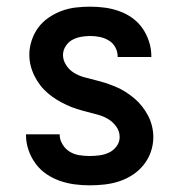

<svg xmlns="http://www.w3.org/2000/svg" viewBox="-20 -548 540 576"><path d="M249 8Q226 8 203.5 5Q181 2 159.5 -5.5Q138 -13 119 -26Q100 -39 86.5 -57.5Q73 -76 65.5 -98Q58 -120 58 -143V-145H159V-144Q159 -129 167.5 -115Q176 -101 189 -93Q202 -85 217.5 -82.5Q233 -80 249 -80Q264 -80 279 -82Q294 -84 307.5 -90.5Q321 -97 330 -109.5Q339 -122 339 -137Q339 -154 329 -168Q319 -182 305 -190.5Q291 -199 275 -203.5Q259 -208 243 -212Q227 -216 211 -221Q195 -226 180 -233Q165 -240 151 -248.5Q137 -257 124 -268Q111 -279 101 -292Q91 -305 83.5 -320Q76 -335 72 -351Q68 -367 68 -384Q68 -405 75 -426.5Q82 -448 95 -465.5Q108 -483 126.5 -495.5Q145 -508 165.5 -515.5Q186 -523 207.5 -525.5Q229 -528 251 -528Q273 -528 295 -525Q317 -522 338 -514.5Q359 -507 377 -494Q395 -481 407.5 -463Q420 -445 427 -423.5Q434 -402 434 -380V-377H333V-378Q333 -393 326 -406Q319 -419 306.5 -426.5Q294 -434 280 -437Q266 -440 251 -440Q237 -440 223 -437.5Q209 -435 197 -428.5Q185 -422 177 -409.5Q169 -397 169 -383Q169 -367 178.5 -352.5Q188 -338 202 -329.5Q216 -321 232 -316.5Q248 -312 264.5 -308Q281 -304 296.5 -299Q312 -294 327.5 -287.5Q343 -281 357 -272Q371 -263 383.5 -252.5Q396 -242 406.5 -228.5Q417 -215 424.5 -200.5Q432 -186 436 -169.5Q440 -153 440 -137Q440 -114 432.5 -92.5Q425 -71 411 -53.5Q397 -36 378 -23.5Q359 -11 337.5 -4Q316 3 293.5 5.5Q271 8 249 8Z"/></svg>

Font: Iosevka Curly Semibold
Style: Regular
Weight: 600
Monospace: yes
Designer: Belleve Invis
Foundry: Belleve Invis
Version: Version 22.1.2; ttfautohint (v1.8.4)